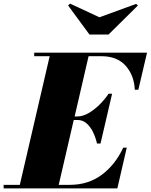

<svg xmlns="http://www.w3.org/2000/svg" viewBox="-70 -1041 832 1061"><path d="M479.5 -945.5 682.5 -1019.5 692 -1010.5 529.5 -850H424.5L306.5 -1010.5L317 -1021ZM358 -378H337.5L254.5 -19.5H315Q417.5 -19.5 492 -74.8Q566.5 -130 611 -225H630.5L578.5 0H-50V-19.5H39.5L204.5 -730.5H119V-750H742.5L694.5 -545H675Q671 -625.5 624 -678Q577 -730.5 489.5 -730.5H419.5L342.5 -397.5H358Q386.5 -397.5 417.8 -415Q449 -432.5 478.2 -461Q507.5 -489.5 530 -523H549.5L485.5 -248H466Q458.5 -281.5 444 -311.2Q429.5 -341 408 -359.5Q386.5 -378 358 -378Z"/></svg>

Font: Bodoni* 11pt Fatface
Style: Italic
Weight: 900
Italic angle: -13°
Version: Version 2.3